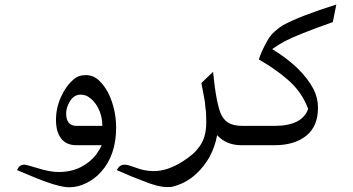

<svg xmlns="http://www.w3.org/2000/svg" viewBox="-20 -627 1525 829"><path d="M265.6 -137.2Q265.6 -83.5 311 -83.5H421.9Q421.9 -125.5 404.1 -160.2Q386.2 -194.8 358.4 -210.9Q344.7 -218.3 327.6 -218.3Q300.3 -218.3 283 -191.2Q265.6 -164.1 265.6 -137.2ZM232.4 115.7Q287.1 115.7 328.6 94.7Q370.1 73.7 396.5 38.6Q413.1 14.6 418.9 0H310.1Q266.1 0 243.9 -29.1Q221.7 -58.1 221.7 -109.1Q221.7 -160.2 242.9 -207.8Q264.2 -255.4 296.9 -283.2Q317.9 -302.7 350.1 -302.7Q382.3 -302.7 406.2 -280.8Q430.2 -258.8 448.2 -224.1Q481.4 -154.8 481.4 -75.7Q481.4 43 416 115.7Q390.1 144.5 353.5 163.1Q316.9 181.6 278.8 181.6Q228.5 181.6 107.4 129.9Q67.4 112.8 53.2 107.4Q58.1 98.6 60.8 95Q63.5 91.3 69.3 87.6Q75.2 84 84.7 84Q94.2 84 145.3 99.9Q196.3 115.7 232.4 115.7Z M870.6 -99.1 869.6 -142.6Q866.2 -164.1 864.7 -187.5Q861.3 -209 849.6 -268.6L899.9 -316.9Q900.4 -313.5 903.3 -287.1Q906.2 -260.7 907.2 -253.7Q908.2 -246.6 911.4 -225.1Q914.6 -203.6 917 -193.4Q925.3 -156.2 931.6 -140.1Q943.4 -110.8 965.6 -97.2Q987.8 -83.5 1027.3 -83.5H1056.6V0H1022.5Q957 0 917.5 -43.5Q898.9 58.1 825.7 125Q780.3 166.5 719.7 180.2Q715.8 180.7 701.7 180.7Q662.1 180.7 598.1 154.3Q556.2 139.2 483.9 107.4Q489.3 99.1 492.2 95.2Q501.5 84 518.1 84Q530.3 84 546.4 90.1Q562.5 96.2 568.4 97.7Q605 111.8 644 111.8Q703.6 111.8 770 69.3Q793.9 53.7 810.1 40Q826.2 26.4 840.8 6.3Q870.6 -33.2 870.6 -99.1Z M1055.2 -83.5H1164.6Q1284.7 -83.5 1310.5 -156.7Q1284.2 -229.5 1222.2 -283.2Q1168 -330.1 1097.7 -370.1Q1106 -400.4 1133.8 -450.2Q1145.5 -473.1 1166.7 -491.7Q1188 -510.3 1202.6 -518.6Q1277.8 -559.1 1432.1 -607.4L1417 -531.7Q1260.3 -476.1 1210.4 -449.2Q1181.2 -433.6 1155.3 -415Q1284.7 -335.9 1334.5 -240.7Q1353 -203.1 1353 -161.6Q1353 -81.5 1302.2 -40.8Q1251.5 0 1164.6 0H1055.2Q1040 0 1027.3 -12.7Q1014.6 -25.4 1014.6 -41.7Q1014.6 -58.1 1026.9 -70.8Q1039.1 -83.5 1055.2 -83.5Z"/></svg>

Font: VizhehAzad
Style: Regular
Weight: 400
Designer: damoon khanjanzadeh
Foundry: http://font-store.ir
Version: Version:0.0.3;RFB:1.2.5;Building:2016-04-04 21:25:54.909891